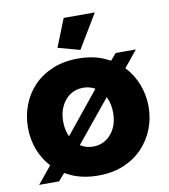

<svg xmlns="http://www.w3.org/2000/svg" viewBox="-83 -801 776 881"><g transform="rotate(-10 305.0 -360.0)"><path d="M305 10Q238 10 185.5 -12Q133 -34 97 -72Q61 -110 42.5 -159Q24 -208 24 -262Q24 -316 42.5 -365.5Q61 -415 97 -453Q133 -491 185.5 -513Q238 -535 305 -535Q372 -535 424 -513Q476 -491 512 -453Q548 -415 567 -365.5Q586 -316 586 -262Q586 -208 567 -159Q548 -110 512 -72Q476 -34 424 -12Q372 10 305 10ZM305 -125Q338 -125 364.5 -142.5Q391 -160 406 -191Q421 -222 421 -262Q421 -303 406 -334Q391 -365 364.5 -382Q338 -399 305 -399Q271 -399 245 -382Q219 -365 203.5 -334Q188 -303 188 -262Q188 -221 203.5 -190Q219 -159 245 -142Q271 -125 305 -125ZM29 5 147 -139 206 -92 122 5ZM215 -106 168 -148 396 -429 452 -396ZM473 -406 405 -443 480 -530H574ZM323 -572 221 -600 273 -730H418Z"/></g></svg>

Font: Raleway Thin ExtraBold
Style: Regular
Weight: 800
Version: Version 4.026